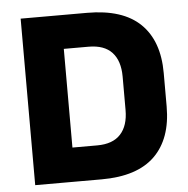

<svg xmlns="http://www.w3.org/2000/svg" viewBox="-48 -687 719 734"><g transform="rotate(-5 311.0 -319.5)"><path d="M167.4 0V-130.8H307Q367.2 -130.8 397 -163.4Q426.9 -195.9 426.9 -256.4V-384.3Q426.9 -444.9 397 -477.2Q367.2 -509.5 307 -509.5H167.2V-639H312.6Q449 -639 516.8 -573.4Q584.6 -507.7 584.6 -384.4V-255.9Q584.6 -132.3 517 -66.1Q449.4 0 312.6 0ZM57.8 0V-639H212.1V0Z"/></g></svg>

Font: Anek Gurmukhi Medium
Style: Regular
Weight: 500
Designer: Sarang Kulkarni (Gurmukhi), Yesha Goshar (Latin)
Foundry: Ek Type
Version: Version 1.003